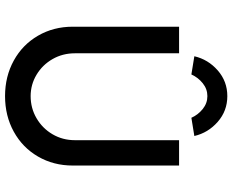

<svg xmlns="http://www.w3.org/2000/svg" viewBox="-102 -836 943 780"><g transform="rotate(90 370.0 -445.5)"><path d="M88 -269V-701H196V-278Q196 -228 219.5 -187Q243 -146 283 -122Q323 -98 370 -98Q419 -98 460 -122Q501 -146 525 -187Q549 -228 549 -278V-701H652V-269Q652 -191 615.5 -128Q579 -65 514.5 -29.5Q450 6 370 6Q290 6 225.5 -29.5Q161 -65 124.5 -128Q88 -191 88 -269ZM370 -897Q430 -897 474.5 -858Q519 -819 532 -763L458 -751Q446 -778 422.5 -797Q399 -816 370 -816Q341 -816 317.5 -797Q294 -778 282 -751L208 -763Q221 -819 265.5 -858Q310 -897 370 -897Z"/></g></svg>

Font: Easer Grotesk Variable
Style: Regular
Weight: 400
Designer: Boardeaser, Bonnie Shaver-Troup, Thomas Jockin
Foundry: Lexend
Version: Version 1.001;Glyphs 3.1.2 (3151)